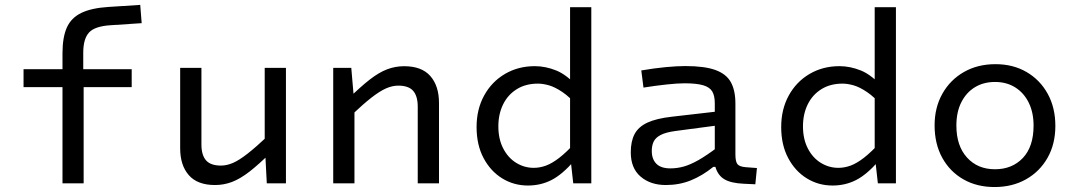

<svg xmlns="http://www.w3.org/2000/svg" viewBox="-20 -739 4338 774"><path d="M74.9 -387.7V-460H510.9V-387.7ZM231.9 -524.3Q231.9 -588.7 249.5 -628.1Q267.2 -667.4 308 -687Q348.9 -706.7 416.9 -711L545.3 -719.3L551.1 -645.6L425.7 -637.3Q361.8 -633.3 338.7 -607.7Q315.6 -582.1 315.6 -526.6V-427H317.2V0H231.9V-427Z M1132.7 0H1055.5L1048.7 -130.9H1047.1V-465.3H1132.7ZM1060.4 -191.7 1074.1 -126.5Q1023.3 -76.2 985.6 -47Q947.9 -17.9 915.2 -5.5Q882.5 6.9 846.8 6.9Q775.8 6.9 741.1 -33Q706.3 -72.8 706.3 -141V-465.3H792V-156.3Q792 -114 810.5 -92.7Q829.1 -71.5 870.7 -71.5Q894.3 -71.5 919.3 -82.3Q944.3 -93.2 977.9 -119.5Q1011.5 -145.7 1060.4 -191.7Z M1396.1 -465.3 1407.3 -335.1 1408.9 -334.4V0H1323.3V-465.3ZM1395.6 -273.6 1381.9 -338.8Q1433 -389.1 1470.5 -418.2Q1508.1 -447.4 1540.9 -459.7Q1573.8 -472.1 1609.2 -472.1Q1680.2 -472.1 1714.9 -432.3Q1749.7 -392.5 1749.7 -324.2V0H1664V-309Q1664 -351.5 1645.6 -372.7Q1627.2 -393.8 1585.3 -393.8Q1561.7 -393.8 1536.7 -382.9Q1511.7 -372 1478.1 -346Q1444.5 -319.9 1395.6 -273.6Z M2290.9 0 2279.7 -100H2278.1V-710H2363.7V0ZM2108.3 8.9Q2051.3 8.9 2004.4 -20Q1957.6 -48.8 1929.4 -101.8Q1901.2 -154.8 1901.2 -227Q1901.2 -298.5 1931.7 -354Q1962.1 -409.4 2015.5 -440.9Q2069 -472.3 2136.1 -472.3Q2179 -472.3 2222.8 -454.7Q2266.5 -437 2315.8 -382L2312 -307.9Q2277.3 -347.6 2247.4 -367.8Q2217.5 -388 2193.1 -395Q2168.6 -401.9 2148.9 -401.9Q2098.8 -401.9 2062.9 -379.3Q2027 -356.8 2008 -317.9Q1989 -279.1 1989 -229.7Q1989 -178.4 2008.6 -140.6Q2028.1 -102.8 2060.8 -82.6Q2093.6 -62.4 2131.7 -62.4Q2156.3 -62.4 2181 -71.4Q2205.6 -80.4 2234.8 -103Q2264.1 -125.6 2302.7 -167.9L2295.3 -91.4Q2246.5 -35.3 2203.1 -13.2Q2159.7 8.9 2108.3 8.9Z M2682.7 -60.2Q2709.7 -60.2 2736.2 -67.6Q2762.7 -75 2795.7 -93.6Q2828.6 -112.3 2872.2 -145.2L2864 -66.2H2855.4Q2810.8 -30.3 2764.5 -11.7Q2718.2 6.9 2664.3 6.9Q2602 6.9 2562.4 -27.1Q2522.8 -61 2522.8 -124.8Q2522.8 -169.7 2538.3 -198.8Q2553.8 -227.9 2589.9 -244.7Q2626 -261.4 2687.5 -268.4L2883.8 -291V-234.9L2703.4 -211Q2663.7 -205.7 2643 -194.7Q2622.3 -183.8 2614.9 -167.8Q2607.5 -151.8 2607.5 -130.6Q2607.5 -97.2 2626.1 -78.7Q2644.6 -60.2 2682.7 -60.2ZM2944.6 -116.5Q2944.6 -87.4 2952.9 -77.2Q2961.1 -67 2986.4 -65L3031.4 -61.6L3024.9 3.9L2977.7 1.7Q2926.9 -0.6 2900.4 -16.2Q2873.9 -31.8 2864 -66.2L2861.5 -89.3V-322.6Q2861.5 -352.7 2851.4 -370Q2841.3 -387.4 2814.7 -395.3Q2788.2 -403.2 2738.9 -403.2Q2711.5 -403.2 2667.9 -398.5Q2624.2 -393.9 2574 -385.9L2565.2 -455Q2617.5 -464 2663.6 -468.4Q2709.6 -472.7 2742.5 -472.7Q2819.6 -472.7 2863.5 -457Q2907.5 -441.2 2926.1 -408Q2944.6 -374.7 2944.6 -321.5Z M3518.9 0 3507.7 -100H3506.1V-710H3591.7V0ZM3336.3 8.9Q3279.3 8.9 3232.4 -20Q3185.6 -48.8 3157.4 -101.8Q3129.2 -154.8 3129.2 -227Q3129.2 -298.5 3159.7 -354Q3190.1 -409.4 3243.5 -440.9Q3297 -472.3 3364.1 -472.3Q3407 -472.3 3450.8 -454.7Q3494.5 -437 3543.8 -382L3540 -307.9Q3505.3 -347.6 3475.4 -367.8Q3445.5 -388 3421.1 -395Q3396.6 -401.9 3376.9 -401.9Q3326.8 -401.9 3290.9 -379.3Q3255 -356.8 3236 -317.9Q3217 -279.1 3217 -229.7Q3217 -178.4 3236.6 -140.6Q3256.1 -102.8 3288.8 -82.6Q3321.6 -62.4 3359.7 -62.4Q3384.3 -62.4 3409 -71.4Q3433.6 -80.4 3462.8 -103Q3492.1 -125.6 3530.7 -167.9L3523.3 -91.4Q3474.5 -35.3 3431.1 -13.2Q3387.7 8.9 3336.3 8.9Z M3989 15Q3918.1 15 3863.8 -16Q3809.4 -46.9 3778.5 -102.9Q3747.6 -158.9 3747.6 -233.9Q3747.6 -305.5 3779 -361.2Q3810.4 -417 3865.6 -448.6Q3920.8 -480.3 3993 -480.3Q4064.2 -480.3 4118.4 -448.6Q4172.6 -417 4203.5 -361Q4234.4 -305 4234.4 -231.4Q4234.4 -158.4 4203 -103Q4171.6 -47.5 4116.4 -16.3Q4061.2 15 3989 15ZM3991 -56.7Q4060.3 -56.7 4103.5 -102.3Q4146.6 -148 4146.6 -232.5Q4146.6 -285.8 4127 -325.3Q4107.5 -364.8 4072.6 -386.7Q4037.7 -408.6 3991 -408.6Q3944.9 -408.6 3910 -387.3Q3875.2 -366.1 3855.3 -326.7Q3835.4 -287.4 3835.4 -232.8Q3835.4 -151.3 3878.2 -104Q3921 -56.7 3991 -56.7Z"/></svg>

Font: Intel One Mono Light
Style: Regular
Weight: 300
Monospace: yes
Designer: Fred Shallcrass
Foundry: Frere-Jones Type LLC
Version: Version 1.004